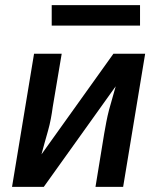

<svg xmlns="http://www.w3.org/2000/svg" viewBox="-20 -730 640 750"><path d="M27 0 113 -520H221L186 -312Q183 -289 178.5 -265.5Q174 -242 167.5 -219Q161 -196 154.5 -173Q148 -150 142 -127L423 -520H547L461 0H353L387 -208Q391 -231 395.5 -254.5Q400 -278 406 -301Q412 -324 419 -347Q426 -370 432 -393L151 0ZM182 -630V-710H527V-630Z"/></svg>

Font: Iosevka SmBd Ex Obl
Style: Regular
Weight: 600
Width: 7
Italic angle: -9°
Monospace: yes
Designer: Belleve Invis
Foundry: Belleve Invis
Version: Version 32.5.0; ttfautohint (v1.8.4)